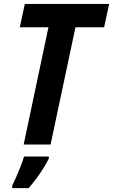

<svg xmlns="http://www.w3.org/2000/svg" viewBox="-20 -734 574 975"><path d="M100.1 0 226.1 -595.7H80.6L106 -713.9H534.2L508.8 -595.7H363.3L236.8 0ZM42 221.2V208Q51.8 189 63.2 162.8Q74.7 136.7 85.2 109.6Q95.7 82.5 102.1 61H228V70.8Q217.3 92.8 200.7 119.6Q184.1 146.5 164.3 172.9Q144.5 199.2 125.5 221.2Z"/></svg>

Font: Open Sans SemiCondensed
Style: Bold Italic
Weight: 700
Width: 4
Italic angle: -12°
Designer: Monotype Design Team
Foundry: Monotype Imaging Inc.
Version: Version 3.003